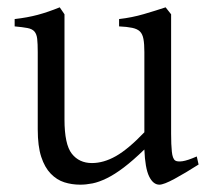

<svg xmlns="http://www.w3.org/2000/svg" viewBox="-20 -489 570 524"><path d="M522 -40Q486 -17 456.5 -1Q427 15 415 15Q398 15 387 -7.5Q376 -30 374 -81Q343 -51 318 -32Q293 -13 271.5 -2.5Q250 8 232.5 11.5Q215 15 199 15Q176 15 155.5 8.5Q135 2 118.5 -15Q102 -32 92.5 -61Q83 -90 83 -136V-347Q83 -370 81.5 -383Q80 -396 74 -403Q68 -410 55 -412.5Q42 -415 20 -417V-437Q55 -441 83 -448.5Q111 -456 143 -469L156 -450V-163Q156 -95 176 -69.5Q196 -44 231 -44Q263 -44 296.5 -63Q330 -82 374 -128V-347Q374 -369 371.5 -382.5Q369 -396 362 -403Q355 -410 341 -413Q327 -416 305 -417V-437Q340 -441 372.5 -450.5Q405 -460 432 -469L447 -450V-124Q447 -94 449 -75Q451 -56 458 -51Q464 -47 478 -49Q492 -51 517 -62L522 -40Z"/></svg>

Font: Kalpurush
Style: Regular
Weight: 400
Designer: Md. Tanbin Islam Siyam
Foundry: Tanbin Islam Siyam
Version: Version 0.258